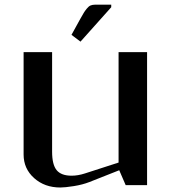

<svg xmlns="http://www.w3.org/2000/svg" viewBox="-20 -812 748 842"><path d="M467.8 -780.3 333 -629.4 293.5 -659.2 332 -729Q343.3 -749 347.7 -756.3Q352.1 -763.7 360.6 -774.2Q369.1 -784.7 377.4 -788.1Q385.7 -791.5 397 -791.5H467.8ZM83.5 -583.5Q83.5 -583.5 208.5 -583.5V-147Q208.5 -89.8 228.5 -65.7Q248.5 -41.5 293.9 -41.5Q321.8 -41.5 352.1 -51.3L500 -99.1V-583.5H625V0H531.2L502.9 -65.4L372.1 -13.7Q342.3 -2 303.5 4.2Q264.6 10.3 244.6 10.3Q175.8 10.3 129.6 -31Q83.5 -72.3 83.5 -134.3Z"/></svg>

Font: Resagnicto
Style: Bold
Weight: 700
Version: Version 0.9991